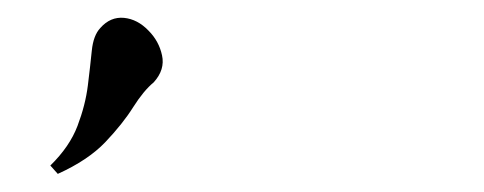

<svg xmlns="http://www.w3.org/2000/svg" viewBox="-20 -684 540 214"><path d="M44.4 -490.2 36.1 -499.5Q57.6 -520.5 66.4 -543.7Q75.2 -566.9 77.9 -588.6Q80.6 -610.4 82.3 -627.4Q84 -644.5 91.8 -652.8Q103 -665.5 118.2 -664.1Q133.3 -662.6 145.5 -649.9Q157.2 -638.2 160.6 -622.3Q164.1 -606.4 151.4 -592.3Q140.1 -583 128.4 -564.5Q116.7 -545.9 97.4 -525.6Q78.1 -505.4 44.4 -490.2Z"/></svg>

Font: Bacasime Antique
Style: Regular
Weight: 400
Designer: The DocRepair Project, Claus Eggers Sørensen
Foundry: Google
Version: Version 2.000